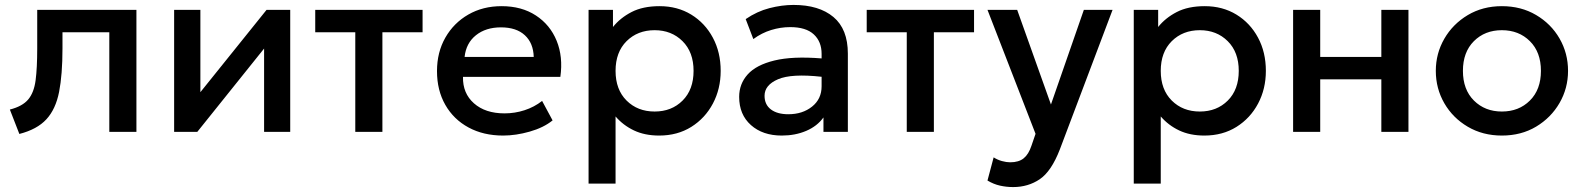

<svg xmlns="http://www.w3.org/2000/svg" viewBox="-20 -535 6416 779"><path d="M58.5 8.5 20 -90.5Q71 -103.5 94.5 -131.5Q118 -159.5 124.5 -209.5Q131 -259.5 131 -338.5V-495H533.5V0H423.5V-404H233.5V-338.5Q233.5 -232.5 219.8 -162.2Q206 -92 168.2 -51Q130.5 -10 58.5 8.5Z M686.5 0V-495H793V-161L1061.5 -495H1157.5V0H1051.5V-338L780.5 0Z M1421.5 0V-404H1259V-495H1694.5V-404H1531.5V0Z M2021.5 15Q1941.5 15 1881 -17.8Q1820.5 -50.5 1786.8 -109.5Q1753 -168.5 1753 -246.5Q1753 -323 1787 -382.5Q1821 -442 1880.2 -476Q1939.5 -510 2015 -510Q2096.5 -510 2154.2 -472.2Q2212 -434.5 2238.5 -369.5Q2265 -304.5 2253.5 -223H1858.5Q1857 -156.5 1903 -115.8Q1949 -75 2027 -75Q2069 -75 2108.2 -87.8Q2147.5 -100.5 2179.5 -125.5L2222 -46.5Q2185.5 -17 2129.2 -1Q2073 15 2021.5 15ZM1865 -304H2145.5Q2144 -360 2109.5 -392Q2075 -424 2012.5 -424Q1951 -424 1911 -392Q1871 -360 1865 -304Z M2368 210V-495H2467V-425.5Q2496.5 -462.5 2542.5 -486.2Q2588.5 -510 2656 -510Q2728.5 -510 2784.5 -475.8Q2840.5 -441.5 2872.2 -382.2Q2904 -323 2904 -247.5Q2904 -174.5 2872.5 -115Q2841 -55.5 2784.8 -20.2Q2728.5 15 2654.5 15Q2596 15 2552.2 -5.8Q2508.5 -26.5 2477.5 -62.5V210ZM2636 -82.5Q2705 -82.5 2749.5 -127Q2794 -171.5 2794 -247.5Q2794 -323.5 2749.2 -368Q2704.5 -412.5 2636 -412.5Q2567 -412.5 2522.2 -368Q2477.5 -323.5 2477.5 -247.5Q2477.5 -171.5 2522.2 -127Q2567 -82.5 2636 -82.5Z M3152 15Q3074.5 15 3026.8 -27.5Q2979 -70 2979 -142Q2979 -194.5 3013.5 -233Q3048 -271.5 3121.8 -289.5Q3195.5 -307.5 3313.5 -298V-316.5Q3313.5 -366 3281.8 -395.5Q3250 -425 3186 -425Q3147 -425 3108.8 -413.2Q3070.5 -401.5 3036.5 -376.5L3005.5 -457.5Q3051.5 -489 3102 -502Q3152.5 -515 3199.5 -515Q3303 -515 3361.5 -466Q3420 -417 3420 -317.5V0H3321V-58.5Q3295.5 -23 3251 -4Q3206.5 15 3152 15ZM3082 -146.5Q3082 -110.5 3107.8 -91Q3133.5 -71.5 3178.5 -71.5Q3236 -71.5 3274.8 -102.5Q3313.5 -133.5 3313.5 -185V-223.5Q3191.5 -237 3136.8 -213.5Q3082 -190 3082 -146.5Z M3659 0V-404H3496.5V-495H3932V-404H3769V0Z M4090.5 224Q4063.5 224 4037.5 218.2Q4011.5 212.5 3986.5 197.5L4011.5 103.5Q4027 113.5 4045.2 118.5Q4063.5 123.5 4078.5 123.5Q4113.5 123.5 4133.5 107.2Q4153.5 91 4165 56L4181.5 8L3986.5 -495H4107L4244 -111L4377.5 -495H4494L4280 71.5Q4245.5 160.5 4198.5 192.2Q4151.5 224 4090.5 224Z M4580 210V-495H4679V-425.5Q4708.5 -462.5 4754.5 -486.2Q4800.5 -510 4868 -510Q4940.5 -510 4996.5 -475.8Q5052.5 -441.5 5084.2 -382.2Q5116 -323 5116 -247.5Q5116 -174.5 5084.5 -115Q5053 -55.5 4996.8 -20.2Q4940.5 15 4866.5 15Q4808 15 4764.2 -5.8Q4720.5 -26.5 4689.5 -62.5V210ZM4848 -82.5Q4917 -82.5 4961.5 -127Q5006 -171.5 5006 -247.5Q5006 -323.5 4961.2 -368Q4916.5 -412.5 4848 -412.5Q4779 -412.5 4734.2 -368Q4689.5 -323.5 4689.5 -247.5Q4689.5 -171.5 4734.2 -127Q4779 -82.5 4848 -82.5Z M5226.5 0V-495H5336.5V-304H5584.5V-495H5694.5V0H5584.5V-213H5336.5V0Z M6073.5 15Q5996 15 5935.2 -20.8Q5874.5 -56.5 5840 -116.2Q5805.5 -176 5805.5 -247.5Q5805.5 -318 5840 -377.8Q5874.5 -437.5 5935.2 -473.8Q5996 -510 6073.5 -510Q6151.5 -510 6212.2 -474.2Q6273 -438.5 6307.5 -378.8Q6342 -319 6342 -247.5Q6342 -177 6307.5 -117.2Q6273 -57.5 6212.5 -21.2Q6152 15 6073.5 15ZM6073.5 -82.5Q6142.5 -82.5 6187.2 -127Q6232 -171.5 6232 -247.5Q6232 -323.5 6187.2 -368Q6142.5 -412.5 6073.5 -412.5Q6004.5 -412.5 5960 -368Q5915.5 -323.5 5915.5 -247.5Q5915.5 -171.5 5960.2 -127Q6005 -82.5 6073.5 -82.5Z"/></svg>

Font: Geologica
Style: Regular
Weight: 400
Designer: Sindre Bremnes, Frode Helland
Foundry: Monokrom Skriftforlag AS
Version: Version 1.010; ttfautohint (v1.8.4.7-5d5b);gftools[0.9.28]